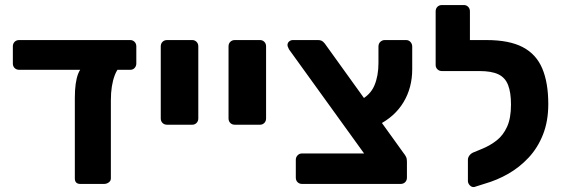

<svg xmlns="http://www.w3.org/2000/svg" viewBox="-20 -730 2239 762"><path d="M299 0Q277 0 277 -22V-342Q277 -404 290.5 -438Q304 -472 332 -472H476Q451 -472 435.5 -431.5Q420 -391 420 -332V-22Q420 -12 411.5 -6Q403 0 393 0ZM56 -453Q45 -453 38 -460Q31 -467 31 -478V-546Q31 -557 38 -564Q45 -571 56 -571H497Q507 -571 514 -564Q521 -557 521 -546V-478Q521 -468 514.5 -460.5Q508 -453 497 -453Z M643 -235Q632 -235 625 -242Q618 -249 618 -260V-546Q618 -557 625 -564Q632 -571 643 -571H743Q753 -571 760 -564Q767 -557 767 -546V-260Q767 -249 760 -242Q753 -235 743 -235Z M912 -235Q901 -235 894 -242Q887 -249 887 -260V-546Q887 -557 894 -564Q901 -571 912 -571H1012Q1022 -571 1029 -564Q1036 -557 1036 -546V-260Q1036 -249 1029 -242Q1022 -235 1012 -235Z M1179 0Q1168 0 1161 -7Q1154 -14 1154 -25V-96Q1154 -106 1161 -113.5Q1168 -121 1179 -121H1425L1127 -534Q1125 -539 1123 -543Q1121 -547 1121 -551Q1121 -560 1127.5 -565.5Q1134 -571 1142 -571H1242Q1255 -571 1262 -564.5Q1269 -558 1272 -553L1582 -122Q1587 -116 1591 -108.5Q1595 -101 1595 -90V-25Q1595 -14 1588 -7Q1581 0 1570 0ZM1481 -234 1409 -332Q1450 -353 1466 -391Q1482 -429 1482 -480V-545Q1482 -557 1489.5 -564Q1497 -571 1507 -571H1592Q1602 -571 1609 -563.5Q1616 -556 1616 -545V-455Q1616 -382 1581.5 -324.5Q1547 -267 1481 -234Z M1863 12Q1853 14 1845 6Q1837 -2 1837 -12V-96Q1837 -105 1843.5 -113.5Q1850 -122 1861 -126L1895 -140Q1926 -153 1951.5 -173Q1977 -193 1992.5 -227Q2008 -261 2008 -315Q2008 -363 1996.5 -392.5Q1985 -422 1958 -435Q1931 -448 1883 -448H1858Q1848 -448 1840.5 -455Q1833 -462 1833 -472V-547Q1833 -557 1840.5 -564Q1848 -571 1858 -571H1911Q2001 -571 2054.5 -543Q2108 -515 2132 -458.5Q2156 -402 2156 -317Q2156 -249 2135 -196Q2114 -143 2078 -104.5Q2042 -66 1997.5 -40.5Q1953 -15 1904 -1ZM1890 -448H1734Q1723 -448 1716 -455Q1709 -462 1709 -472V-685Q1709 -696 1716 -703Q1723 -710 1734 -710H1821Q1831 -710 1838 -703Q1845 -696 1845 -685V-571H1891Z"/></svg>

Font: Rubik SemiBold
Style: Regular
Weight: 600
Designer: Hubert and Fischer
Foundry: Hubert and Fischer
Version: Version 2.300;gftools[0.9.30]